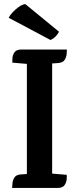

<svg xmlns="http://www.w3.org/2000/svg" viewBox="-20 -930 391 950"><path d="M238 -655V0H113V-658ZM239 -71 310 -65Q311 -60 310 -44Q309 -28 299.5 -14Q290 0 265 0H40Q41 -5 41.5 -20.5Q42 -36 51 -51Q60 -66 84 -67L113 -69ZM112 -614 41 -620Q41 -625 41.5 -641Q42 -657 51.5 -671Q61 -685 86 -685H311Q311 -680 310 -664.5Q309 -649 300.5 -634.5Q292 -620 267 -618L238 -616ZM23 -842 230 -732Q248 -741 257.5 -752Q267 -763 272 -773L105 -910Q88 -907 71 -894.5Q54 -882 41 -867.5Q28 -853 23 -842Z"/></svg>

Font: Karma Variable Light
Style: Regular
Weight: 300
Designer: Joana Correia
Foundry: Indian Type Foundry
Version: Version 3.000